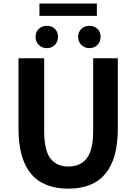

<svg xmlns="http://www.w3.org/2000/svg" viewBox="-20 -1077 787 1110"><path d="M375 13.7Q86.9 13.7 86.9 -333V-740.2H235.4V-320.3Q235.4 -209 271 -161.6Q306.6 -114.3 375 -114.3Q445.3 -114.3 481.9 -162.1Q518.6 -210 518.6 -320.3V-740.2H661.1V-333Q661.1 13.7 375 13.7ZM185.5 -864.3Q185.5 -891.6 204.1 -909.7Q222.7 -927.7 251 -927.7Q279.3 -927.7 297.4 -910.2Q315.4 -892.6 315.4 -864.3Q315.4 -835.9 297.4 -817.4Q279.3 -798.8 251 -798.8Q222.7 -798.8 204.1 -817.4Q185.5 -835.9 185.5 -864.3ZM208 -985.4V-1056.6H540V-985.4ZM431.6 -864.3Q431.6 -891.6 450.2 -909.7Q468.8 -927.7 497.1 -927.7Q525.4 -927.7 543.5 -910.2Q561.5 -892.6 561.5 -864.3Q561.5 -835.9 543.5 -817.4Q525.4 -798.8 497.1 -798.8Q468.8 -798.8 450.2 -817.4Q431.6 -835.9 431.6 -864.3Z"/></svg>

Font: Gen Shin Gothic Bold
Style: Bold
Weight: 700
Designer: [Source Han Sans]
Ryoko NISHIZUKA  (kana & ideographs); Paul D. Hunt (Latin, Greek & Cyrillic); Wenlong ZHANG  (bopomofo
Version: Version 1.002.20150607